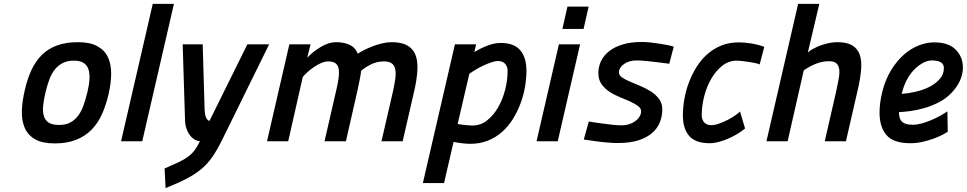

<svg xmlns="http://www.w3.org/2000/svg" viewBox="-20 -727 4975 988"><path d="M382 -510Q443 -510 480.5 -489.5Q518 -469 535 -433.5Q552 -398 552 -349.5Q552 -301 539 -244Q526 -187 505 -140Q484 -93 451 -59.5Q418 -26 371.5 -7.5Q325 11 262 11Q198 11 161 -10Q124 -31 107.5 -68.5Q91 -106 92.5 -156Q94 -206 108 -265Q121 -322 142 -367Q163 -412 195 -444Q227 -476 273 -493Q319 -510 382 -510ZM284 -84Q318 -84 341.5 -96.5Q365 -109 382 -131.5Q399 -154 410 -185.5Q421 -217 430 -254Q439 -291 440.5 -321Q442 -351 434.5 -372Q427 -393 409 -404Q391 -415 360 -415Q328 -415 304.5 -403.5Q281 -392 263.5 -371Q246 -350 234.5 -319.5Q223 -289 214 -251Q205 -213 202 -182Q199 -151 206 -129Q213 -107 231.5 -95.5Q250 -84 284 -84Z M766 -707H875L712 0H603Z M1023 -499 1033 -160Q1036 -110 1058 -105L1253 -499H1365L1122 -5Q1097 45 1073 80Q1049 115 1017 142Q985 169 941 192Q897 215 832 241L827 140Q871 121 899.5 107.5Q928 94 947.5 79.5Q967 65 981 46.5Q995 28 1009 -1Q995 -1 981.5 -9Q968 -17 957 -31.5Q946 -46 939 -66.5Q932 -87 932 -113L920 -499Z M1354 0 1469 -499H1578L1561 -430Q1591 -462 1631.5 -486Q1672 -510 1709 -510Q1749 -510 1778.5 -496.5Q1808 -483 1821 -451Q1837 -461 1858 -471.5Q1879 -482 1902 -490.5Q1925 -499 1949 -504.5Q1973 -510 1996 -510Q2044 -510 2073.5 -494.5Q2103 -479 2116.5 -448Q2130 -417 2128 -370Q2126 -323 2112 -261L2052 0H1943L2002 -256Q2010 -292 2014 -321Q2018 -350 2014 -370Q2010 -390 1996.5 -400.5Q1983 -411 1956 -411Q1918 -411 1886.5 -394.5Q1855 -378 1838 -362Q1838 -354 1832.5 -324.5Q1827 -295 1819 -259L1760 0H1650L1709 -257Q1718 -294 1722 -323Q1726 -352 1723 -371.5Q1720 -391 1707 -401Q1694 -411 1669 -411Q1652 -411 1633.5 -403Q1615 -395 1597 -383Q1579 -371 1563.5 -357Q1548 -343 1538 -331L1463 0Z M2321 -499H2430L2421 -459Q2452 -478 2487.5 -492Q2523 -506 2557 -506Q2625 -506 2657 -468.5Q2689 -431 2689 -363Q2689 -323 2681.5 -279.5Q2674 -236 2658.5 -194.5Q2643 -153 2619.5 -115Q2596 -77 2564 -48.5Q2532 -20 2491 -3.5Q2450 13 2401 13Q2382 13 2359.5 10.5Q2337 8 2314 3L2265 215H2156ZM2543 -413Q2528 -413 2507.5 -406Q2487 -399 2466 -389Q2445 -379 2426 -367.5Q2407 -356 2395 -347L2335 -89Q2357 -85 2379.5 -83Q2402 -81 2410 -81Q2453 -81 2486.5 -107.5Q2520 -134 2543.5 -175Q2567 -216 2579.5 -265.5Q2592 -315 2592 -361Q2592 -385 2579 -399Q2566 -413 2543 -413Z M2856 -499H2965L2850 0H2741ZM2900 -693H3009L2983 -578H2874Z M3424 -399Q3392 -403 3361 -407Q3335 -410 3306 -413Q3277 -416 3255 -416Q3217 -416 3191 -397.5Q3165 -379 3165 -354Q3165 -339 3181.5 -328Q3198 -317 3223 -306.5Q3248 -296 3276.5 -284Q3305 -272 3330 -256Q3355 -240 3371.5 -217.5Q3388 -195 3388 -164Q3388 -128 3375 -96.5Q3362 -65 3334.5 -41.5Q3307 -18 3263.5 -4.5Q3220 9 3160 9Q3136 9 3105.5 6.5Q3075 4 3048 0Q3016 -4 2984 -9L3010 -102Q3043 -96 3075 -92Q3102 -88 3131 -85Q3160 -82 3181 -82Q3200 -82 3218 -88Q3236 -94 3249.5 -104Q3263 -114 3271 -127Q3279 -140 3279 -154Q3279 -170 3262.5 -182Q3246 -194 3222 -205Q3198 -216 3169 -227.5Q3140 -239 3116 -255Q3092 -271 3075.5 -294Q3059 -317 3059 -350Q3059 -384 3073 -413Q3087 -442 3115 -464Q3143 -486 3185 -498.5Q3227 -511 3282 -511Q3302 -511 3326 -508.5Q3350 -506 3372.5 -502.5Q3395 -499 3415 -495Q3435 -491 3447 -487Z M3814 -66Q3798 -52 3775.5 -38.5Q3753 -25 3728 -14Q3703 -3 3678 3.5Q3653 10 3632 10Q3559 10 3526.5 -27.5Q3494 -65 3494 -133Q3494 -173 3501.5 -216.5Q3509 -260 3524.5 -301.5Q3540 -343 3563.5 -381Q3587 -419 3619 -447.5Q3651 -476 3691.5 -492.5Q3732 -509 3782 -509Q3810 -509 3845 -503.5Q3880 -498 3913 -486L3889 -395Q3886 -398 3870.5 -401.5Q3855 -405 3835.5 -408Q3816 -411 3798 -413Q3780 -415 3773 -415Q3730 -415 3696.5 -388.5Q3663 -362 3639.5 -321Q3616 -280 3603.5 -230.5Q3591 -181 3591 -135Q3591 -111 3604 -97Q3617 -83 3640 -83Q3658 -83 3680.5 -91Q3703 -99 3724.5 -110Q3746 -121 3763 -133Q3780 -145 3788 -153Z M3924 0 4087 -707H4196L4137 -457Q4148 -467 4165.5 -476.5Q4183 -486 4203.5 -493.5Q4224 -501 4246 -505.5Q4268 -510 4289 -510Q4338 -510 4365.5 -493.5Q4393 -477 4404 -445.5Q4415 -414 4411 -367.5Q4407 -321 4393 -261L4333 0H4224L4284 -262Q4291 -295 4296 -322.5Q4301 -350 4298.5 -370Q4296 -390 4284 -401Q4272 -412 4246 -412Q4212 -412 4180 -399.5Q4148 -387 4116 -365L4033 0Z M4857 -49Q4845 -41 4825 -31Q4805 -21 4779.5 -12Q4754 -3 4724.5 3.5Q4695 10 4664 10Q4578 10 4542 -31.5Q4506 -73 4506 -147Q4506 -198 4520 -254Q4536 -318 4565.5 -366Q4595 -414 4631.5 -446Q4668 -478 4708.5 -493.5Q4749 -509 4787 -509Q4861 -509 4898 -471.5Q4935 -434 4935 -379Q4935 -347 4921 -314.5Q4907 -282 4877 -250Q4849 -220 4812 -201Q4775 -182 4737 -171Q4699 -160 4664.5 -155.5Q4630 -151 4606 -150Q4606 -137 4608.5 -125Q4611 -113 4618.5 -104Q4626 -95 4640.5 -90Q4655 -85 4678 -85Q4699 -85 4724 -92Q4749 -99 4773.5 -109.5Q4798 -120 4819.5 -132Q4841 -144 4855 -154ZM4775 -416Q4755 -416 4732 -404.5Q4709 -393 4687 -371.5Q4665 -350 4647.5 -318Q4630 -286 4620 -244Q4652 -246 4690 -254.5Q4728 -263 4760.5 -279Q4793 -295 4815 -319.5Q4837 -344 4837 -377Q4837 -416 4775 -416Z"/></svg>

Font: Panefresco 750wt
Style: Italic
Weight: 750
Foundry: Campivisivi & Chank Co
Version: Version 1.000